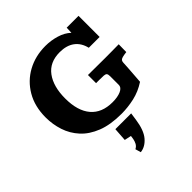

<svg xmlns="http://www.w3.org/2000/svg" viewBox="-246 -812 1250 1250"><g transform="rotate(-45 379.5 -186.5)"><path d="M415.5 12.7Q314 12.7 243.9 -14.9Q173.8 -42.5 130.9 -89.6Q87.9 -136.7 68.4 -196.3Q48.8 -255.9 48.8 -320.3Q48.8 -421.4 92.3 -495.6Q135.7 -569.8 210 -610.4Q284.2 -650.9 377 -650.9Q427.7 -650.9 476.6 -636.2Q525.4 -621.6 557.1 -591.3L559.1 -636.7H668V-442.4H568.4Q555.2 -498 515.9 -527.1Q476.6 -556.2 414.1 -556.2Q321.3 -556.2 273.7 -491.9Q226.1 -427.7 226.1 -317.4Q226.1 -203.6 277.6 -142.8Q329.1 -82 427.7 -82Q474.6 -82 505.1 -95.5Q535.6 -108.9 535.6 -134.3V-212.9Q535.6 -231 530 -237.5Q524.4 -244.1 510 -245.1Q495.6 -246.1 469.7 -246.1H439V-320.8Q479.5 -320.8 517.1 -320.3Q554.7 -319.8 597.7 -319.8Q623.5 -319.8 655.3 -320.1Q687 -320.3 722.2 -320.8Q722.2 -312.5 721.9 -299.1Q721.7 -285.6 721.4 -272.2Q721.2 -258.8 721.2 -250Q696.3 -247.1 682.9 -243.4Q669.4 -239.7 664.3 -233.2Q659.2 -226.6 658.7 -214.4Q658.7 -206.5 656.7 -177Q654.8 -147.5 652.1 -112.1Q649.4 -76.7 647.5 -49.8Q593.3 -14.2 533.4 -0.7Q473.6 12.7 415.5 12.7ZM327.1 277.8 315.9 239.3Q334 230 342 214.1Q350.1 198.2 352.8 182.4Q355.5 166.5 356.4 157.7L309.6 147.5L315.9 54.7H461.4L454.1 105.5Q441.9 191.4 407.2 231.9Q372.6 272.5 327.1 277.8Z"/></g></svg>

Font: Kameron
Style: Bold
Weight: 700
Designer: Vernon Adams
Foundry: Vernon Adams
Version: Version 1.100